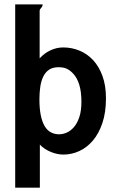

<svg xmlns="http://www.w3.org/2000/svg" viewBox="-20 -695 540 882"><path d="M161.1 -238.8Q161.1 -195.3 167.5 -164.8Q173.8 -134.3 185.5 -115Q197.3 -95.7 214.1 -86.9Q231 -78.1 252 -78.1Q268.6 -78.1 286.6 -85.9Q304.7 -93.8 319.8 -111.3Q335 -128.9 344.5 -157.5Q354 -186 354 -228Q354 -272.5 344.5 -304.4Q335 -336.4 316.9 -356Q303.2 -371.1 287.8 -378.7Q272.5 -386.2 249 -386.2Q221.7 -386.2 204.6 -374.3Q187.5 -362.3 178 -341.8Q168.5 -321.3 164.8 -294.7Q161.1 -268.1 161.1 -238.8ZM49.8 -674.8H175.8Q175.8 -668.9 173.8 -665.5Q171.9 -662.1 169.7 -659.4Q167.5 -656.7 165 -653.8Q162.6 -650.9 162.1 -646V-426.8Q184.1 -451.2 212.4 -464.1Q240.7 -477.1 270 -477.1Q309.6 -477.1 345.2 -462.4Q380.9 -447.8 408 -418.5Q435.1 -389.2 450.9 -345.5Q466.8 -301.8 466.8 -243.2Q466.8 -178.7 450.4 -130.1Q434.1 -81.5 406.7 -49.3Q379.4 -17.1 344.2 -1Q309.1 15.1 271 15.1Q258.3 15.1 243.7 12.2Q229 9.3 214.6 3.4Q200.2 -2.4 186.8 -11Q173.3 -19.5 163.1 -30.8V167H49.8Z"/></svg>

Font: InconsolataGo
Style: Bold
Weight: 700
Designer: Raph Levien, Kirill Tkachev(cyreal.org)
Foundry: Raph Levien, Kirill Tkachev(cyreal.org)
Version: Version 1.015; ttfautohint (v0.92) -l 8 -r 50 -G 200 -x 14 -